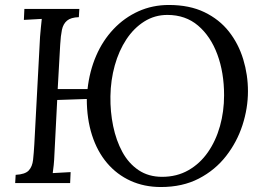

<svg xmlns="http://www.w3.org/2000/svg" viewBox="-20 -736 1059 772"><path d="M627 16Q560 16 505 -9Q450 -34 410.5 -80.5Q371 -127 350 -192.5Q329 -258 329 -338L210 -334L199 -119Q198 -92 196 -72.5Q194 -53 192 -40Q210 -41 228 -42Q246 -43 264 -44L262 0H41L43 -33Q81 -35 95.5 -50.5Q110 -66 113 -93.5Q116 -121 118 -156L141 -588Q143 -608 144.5 -626.5Q146 -645 148 -660Q130 -659 112 -658Q94 -657 76 -656L78 -700H299L297 -667Q265 -666 249.5 -653Q234 -640 229 -616Q224 -592 222 -556L212 -378H332Q340 -450 366.5 -511.5Q393 -573 436.5 -619Q480 -665 536.5 -690.5Q593 -716 659 -716Q742 -716 802 -687Q862 -658 900.5 -609Q939 -560 958 -497.5Q977 -435 977 -369Q977 -301 955 -233Q933 -165 889 -108.5Q845 -52 779.5 -18Q714 16 627 16ZM632 -25Q691 -25 737.5 -51.5Q784 -78 816 -124Q848 -170 864.5 -229Q881 -288 881 -353Q881 -444 854 -517Q827 -590 776.5 -633Q726 -676 653 -676Q602 -676 560 -649.5Q518 -623 488 -577.5Q458 -532 441.5 -473Q425 -414 424 -349Q423 -287 435 -229Q447 -171 472 -125Q497 -79 537 -52Q577 -25 632 -25Z"/></svg>

Font: Lora Italic
Style: Italic
Weight: 400
Italic angle: -3°
Designer: Olga Karpushina, Alexei Vanyashin (Cyrillic)
Foundry: Cyreal
Version: Version 2.210; ttfautohint (v1.8.1.43-b0c9)